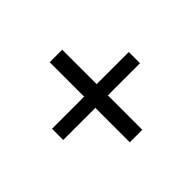

<svg xmlns="http://www.w3.org/2000/svg" viewBox="-112 -717 824 824"><g transform="rotate(-45 300.0 -305.0)"><path d="M262 -62V-271H67V-339H262V-548H338V-339H533V-271H338V-62Z"/></g></svg>

Font: IBM Plex Sans Hebrew
Style: Regular
Weight: 400
Designer: Mike Abbink, Paul van der Laan, Pieter van Rosmalen, Yanek Iontef
Foundry: Bold Monday
Version: Version 1.2